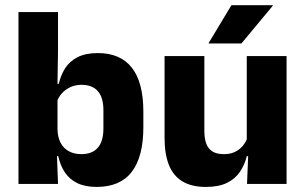

<svg xmlns="http://www.w3.org/2000/svg" viewBox="-20 -707 1172 738"><path d="M351.5 11.5Q307.5 11.5 277.5 -3Q247.5 -17.5 229.5 -44.2Q211.5 -71 204 -106.5H164.5L201 -209.5Q202 -179 213 -158Q224 -137 244.5 -125.8Q265 -114.5 292.5 -114.5Q334.5 -114.5 356 -139.2Q377.5 -164 377.5 -213.5V-283Q377.5 -332 356.2 -356.5Q335 -381 293 -381Q269.5 -381 250.2 -372Q231 -363 217.8 -348.2Q204.5 -333.5 198.5 -314.5L164 -385H206Q213.5 -418 230.5 -444.8Q247.5 -471.5 278.2 -487.2Q309 -503 356.5 -503Q442.5 -503 486.8 -446.8Q531 -390.5 531 -278V-218Q531 -104.5 486.5 -46.5Q442 11.5 351.5 11.5ZM51 0V-660.5H203V-513.5L200.5 -356L201 -342.5V-154L198.5 -124.5L203 0Z M765.5 -491.5V-202.5Q765.5 -175.5 772.5 -155.8Q779.5 -136 796 -125.2Q812.5 -114.5 841 -114.5Q865 -114.5 882.8 -123Q900.5 -131.5 912.8 -146Q925 -160.5 931 -178L954.5 -106.5H928.5Q920.5 -73.5 902.2 -46.5Q884 -19.5 852.2 -4Q820.5 11.5 771 11.5Q716.5 11.5 681.2 -9.8Q646 -31 629.2 -73Q612.5 -115 612.5 -178V-491.5ZM1081.5 -491.5V0H929.5L934.5 -123L928.5 -137V-491.5ZM869.5 -687H1028.5V-685L908 -540H782V-541.5Z"/></svg>

Font: Anek Gujarati
Style: Bold
Weight: 700
Version: Version 1.003